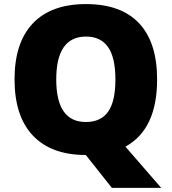

<svg xmlns="http://www.w3.org/2000/svg" viewBox="-20 -745 837 935"><path d="M745.1 -357.9Q745.1 -115.2 590.8 -30.8L765.1 169.9H524.9L398.9 11.2L398.4 10.7V10.3L397.9 9.8Q230 9.8 140.4 -84.5Q50.8 -178.7 50.8 -358.9Q50.8 -537.1 139.9 -631.1Q229 -725.1 398.9 -725.1Q569.3 -725.1 657.2 -631.8Q745.1 -538.6 745.1 -357.9ZM253.9 -357.9Q253.9 -150.9 397.9 -150.9Q471.2 -150.9 506.6 -201.2Q542 -251.5 542 -357.9Q542 -464.8 506.1 -515.9Q470.2 -566.9 398.9 -566.9Q253.9 -566.9 253.9 -357.9Z"/></svg>

Font: Sahel Black FD
Style: Black-FD
Weight: 900
Foundry: Saber Rastikerdar (saber.rastikerdar@gmail.com)
Version: Version 3.3.1